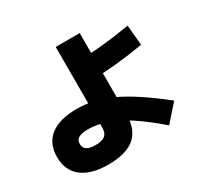

<svg xmlns="http://www.w3.org/2000/svg" viewBox="-180 -1028 1361 1317"><g transform="rotate(-30 500.0 -370.0)"><path d="M320 70Q186 70 113 13Q40 -44 40 -150Q40 -257 112 -313.5Q184 -370 320 -370Q389 -370 455.5 -355Q522 -340 593.5 -306.5Q665 -273 747.5 -218.5Q830 -164 930 -85L815 45Q711 -45 625.5 -101.5Q540 -158 465.5 -184Q391 -210 320 -210Q268 -210 244 -196Q220 -182 220 -150Q220 -90 310 -90Q363 -90 386.5 -109Q410 -128 410 -170V-810H600V-170Q600 -47 531.5 11.5Q463 70 320 70ZM495 -650Q589 -650 695 -660.5Q801 -671 910 -690L925 -530Q814 -511 706.5 -500.5Q599 -490 505 -490Z"/></g></svg>

Font: M PLUS 2 Thin Black
Style: Regular
Weight: 900
Version: Version 1.001